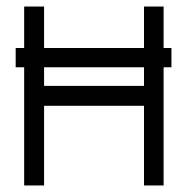

<svg xmlns="http://www.w3.org/2000/svg" viewBox="-20 -617 580 588"><path d="M54 -597H115V-470H421V-597H481V-470H505V-411H481V-49H421V-293H115V-49H54V-411H28V-470H54ZM421 -411H115V-354H421Z"/></svg>

Font: ibm3270
Style: Regular
Weight: 400
Monospace: yes
Version: Version 2.0.3